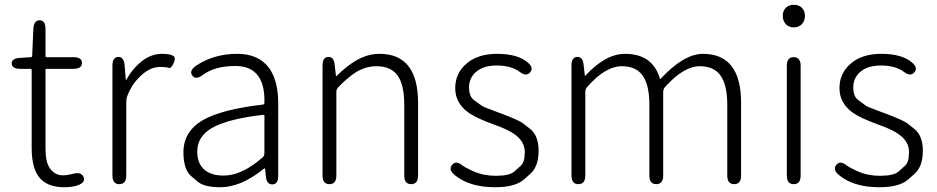

<svg xmlns="http://www.w3.org/2000/svg" viewBox="-20 -773 3932 806"><path d="M250 13Q175 13 142 -32Q113 -72 113 -152V-479Q113 -484 108 -484H66Q30 -484 29 -506Q29 -528 64 -530L109 -533Q115 -533 115 -539L120 -652Q122 -688 147 -688Q171 -687 171 -651V-538Q171 -533 176 -533H288Q324 -533 324 -509Q324 -484 288 -484H176Q171 -484 171 -479V-148Q171 -93 189 -67Q210 -37 244 -37Q260 -37 276 -41L289 -44Q322 -52 331 -29Q340 -7 306 5Q283 13 250 13Z M481 0Q452 0 452 -36V-497Q452 -533 476 -534Q500 -535 503 -500L508 -439Q508 -434 510 -438Q537 -486 576 -516.5Q615 -547 660 -547Q691 -547 705.5 -539.5Q720 -532 709 -508Q698 -484 688.5 -488Q679 -492 653 -492Q614 -492 579 -462Q537 -427 515 -372Q510 -358 510 -343V-36Q510 0 481 0Z M905 13Q837 13 809 -11Q795 -23 781 -35Q750 -63 750 -134Q750 -221 832 -269Q911 -314 1084 -334Q1090 -335 1090 -341Q1094 -496 968 -496Q881 -496 831 -458Q802 -436 787 -456Q773 -476 803 -497Q877 -547 976 -547Q1066 -547 1110 -487Q1148 -434 1148 -338V-35Q1148 0 1124 1Q1099 2 1096 -33L1093 -63Q1092 -68 1088 -65Q992 13 905 13ZM917 -36Q960 -36 1002 -57Q1041 -76 1082 -112Q1090 -119 1090 -130V-287Q1090 -292 1085 -291Q937 -274 870 -236Q808 -200 808 -137Q808 -85 840 -59Q869 -36 917 -36Z M1363 0Q1334 0 1334 -36V-498Q1334 -533 1358 -534Q1382 -535 1385 -500L1390 -457Q1390 -452 1394 -455Q1438 -498 1475 -519Q1523 -547 1573 -547Q1735 -547 1735 -341V-36Q1735 0 1706 0Q1677 0 1677 -36V-333Q1677 -417 1649 -456Q1621 -495 1560 -495Q1516 -495 1476 -471Q1442 -450 1400 -407Q1392 -399 1392 -387V-36Q1392 0 1363 0Z M2058 13Q1951 13 1889 -38Q1861 -61 1878 -81Q1894 -101 1922 -78Q1932 -70 1967 -54Q2010 -35 2061 -35Q2119 -35 2139 -53Q2152 -65 2166 -77Q2183 -92 2183 -135Q2183 -178 2142 -208Q2114 -229 2054 -250Q1976 -278 1943 -303Q1891 -342 1891 -403Q1891 -464 1936 -504Q1984 -547 2066 -547Q2152 -547 2194 -512Q2222 -489 2206 -470Q2190 -450 2162 -471Q2126 -498 2065 -498Q2008 -498 1977 -470Q1949 -445 1949 -406Q1949 -367 1971 -352Q1986 -341 2001 -330Q2008 -324 2069 -302L2080 -298Q2160 -268 2176 -255Q2190 -244 2204 -233Q2241 -205 2241 -140Q2241 -75 2207 -44Q2194 -32 2180 -20Q2143 13 2058 13Z M2408 0Q2379 0 2379 -36V-498Q2379 -533 2403 -534Q2427 -535 2430 -500L2435 -457Q2435 -452 2438 -456Q2522 -547 2604 -547Q2719 -547 2750 -444Q2751 -439 2754 -443Q2851 -547 2931 -547Q3091 -547 3091 -341V-36Q3091 0 3062 0Q3033 0 3033 -36V-333Q3033 -416 3005 -455.5Q2977 -495 2918 -495Q2850 -495 2772 -408Q2764 -399 2764 -387V-36Q2764 0 2735 0Q2706 0 2706 -36V-333Q2706 -416 2678 -455.5Q2650 -495 2591 -495Q2521 -495 2445 -408Q2437 -399 2437 -387V-36Q2437 0 2408 0Z M3312 0Q3283 0 3283 -36V-497Q3283 -533 3312 -533Q3341 -533 3341 -497V-36Q3341 0 3312 0ZM3312.5 -658Q3292 -658 3279 -671.5Q3266 -685 3266 -706.5Q3266 -728 3279 -740.5Q3292 -753 3312.5 -753Q3333 -753 3346 -740.5Q3359 -728 3359 -706.5Q3359 -685 3346 -671.5Q3333 -658 3312.5 -658Z M3671 13Q3564 13 3502 -38Q3474 -61 3491 -81Q3507 -101 3535 -78Q3545 -70 3580 -54Q3623 -35 3674 -35Q3732 -35 3752 -53Q3765 -65 3779 -77Q3796 -92 3796 -135Q3796 -178 3755 -208Q3727 -229 3667 -250Q3589 -278 3556 -303Q3504 -342 3504 -403Q3504 -464 3549 -504Q3597 -547 3679 -547Q3765 -547 3807 -512Q3835 -489 3819 -470Q3803 -450 3775 -471Q3739 -498 3678 -498Q3621 -498 3590 -470Q3562 -445 3562 -406Q3562 -367 3584 -352Q3599 -341 3614 -330Q3621 -324 3682 -302L3693 -298Q3773 -268 3789 -255Q3803 -244 3817 -233Q3854 -205 3854 -140Q3854 -75 3820 -44Q3807 -32 3793 -20Q3756 13 3671 13Z"/></svg>

Font: Resource Han Rounded KR Light
Style: Regular
Weight: 300
Designer: Cyano Hao (round all glyphs); Ryoko NISHIZUKA 西塚涼子 (kana, bopomofo & ideographs); Paul D. Hunt (Latin, Greek & Cyrillic)
Foundry: Cyano Hao
Version: 0.990